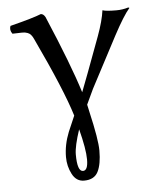

<svg xmlns="http://www.w3.org/2000/svg" viewBox="-49 -464 603 731"><g transform="rotate(-5 252.5 -99.0)"><path d="M241.2 27.8Q220.2 90.8 220.2 122.1Q220.2 187 242.2 187Q261.2 187 261.2 145Q261.2 105 241.2 27.8ZM182.1 128.9Q182.1 82 201.2 34.2L227.1 -25.9Q196.3 -127 101.1 -328.1Q96.2 -339.4 90.6 -345.7Q85 -352.1 77.9 -354.5Q70.8 -356.9 67.4 -357.4Q64 -357.9 55.2 -357.9Q51.3 -357.9 40 -357.4Q28.8 -356.9 20 -356.9Q8.8 -372.1 15.1 -387.2Q106 -410.2 133.8 -421.9Q143.6 -421.9 150.9 -409.2Q231.9 -219.2 265.1 -111.8Q279.3 -147 342.8 -318.8Q363.8 -376 369.1 -416Q382.3 -411.1 421.9 -411.1Q445.8 -411.1 467.8 -418L472.2 -416Q448.2 -388.2 410.2 -316.9L307.1 -121.1Q301.3 -109.9 291.7 -88.4Q282.2 -66.9 279.8 -63Q280.8 -58.1 283 -48.6Q285.2 -39.1 286.1 -34.2Q311 72.8 311 115.2Q311 167 296.6 195.6Q282.2 224.1 243.2 224.1Q213.4 224.1 197.8 194.1Q182.1 164.1 182.1 128.9Z"/></g></svg>

Font: Linux Libertine Display
Style: Regular
Weight: 400
Designer: Philipp H. Poll
Foundry: Philipp H. Poll
Version: Version 5.0.9